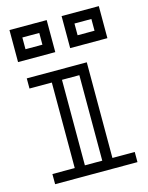

<svg xmlns="http://www.w3.org/2000/svg" viewBox="-106 -755 633 822"><g transform="rotate(-15 210.0 -344.0)"><path d="M301 -45H400V0H35V-45H134V-424H35V-469H301ZM256 -424H179V-45H256ZM182 -546H17V-688H182ZM137 -643H62V-591H137ZM413 -546H248V-688H413ZM368 -643H293V-591H368Z"/></g></svg>

Font: Geostar
Style: Regular
Weight: 400
Designer: Joe Prince
Foundry: Joe Prince
Version: Version 1.002